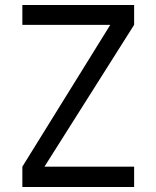

<svg xmlns="http://www.w3.org/2000/svg" viewBox="-20 -753 630 773"><path d="M70 -733V-653H424L70 -82V0H520V-82H159L520 -653V-733Z"/></svg>

Font: Kreadon Medium
Style: Regular
Weight: 500
Designer: kohakuno
Foundry: StudioGnu
Version: Version 1.000;Glyphs 3.1.2 (3151)